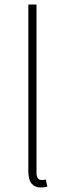

<svg xmlns="http://www.w3.org/2000/svg" viewBox="-20 -814 294 847"><path d="M159 13Q134 13 119.5 -4Q105 -21 105 -59V-794H141V-53Q141 -20 163 -20Q166 -20 169.5 -20Q173 -20 182 -22L189 9Q182 11 176 12Q170 13 159 13Z"/></svg>

Font: Kinto Sans Thin
Style: Regular
Weight: 100
Designer: Authors: Ryoko NISHIZUKA  (kana & ideographs); Paul D. Hunt (Latin, Greek & Cyrillic); Wenlong ZHANG  (bopomofo); Sandol
Foundry: Adobe Systems Incorporated, ookami Inc.
Version: Version 0.001